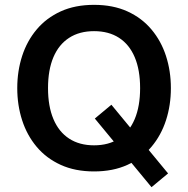

<svg xmlns="http://www.w3.org/2000/svg" viewBox="-20 -704 783 800"><path d="M371.9 -683.8Q292.8 -683.8 232.9 -656.5Q173 -629.2 132.8 -581.2Q92.5 -533.3 72.2 -470.6Q51.9 -407.8 51.9 -336.8Q51.9 -265.7 72.2 -203Q92.5 -140.3 132.8 -92.3Q173 -44.4 232.9 -17.1Q292.8 10.3 371.9 10.3Q451 10.3 511 -17.1Q570.9 -44.4 611.1 -92.3Q651.4 -140.3 671.7 -203Q692 -265.7 692 -336.8Q692 -407.8 671.7 -470.6Q651.4 -533.3 611.1 -581.2Q570.9 -629.2 511 -656.5Q451 -683.8 371.9 -683.8ZM371.9 -574.2Q433 -574.2 475.9 -546.5Q518.8 -518.8 541.3 -465.8Q563.8 -412.8 563.8 -336.8Q563.8 -261.2 541.3 -207.8Q518.8 -154.4 475.9 -126.5Q433 -98.5 371.9 -98.5Q311 -98.5 268.1 -126.5Q225.1 -154.4 202.6 -207.8Q180.1 -261.1 180.1 -336.8Q180.1 -412.8 202.6 -465.8Q225.1 -518.7 268.1 -546.4Q311 -574.2 371.9 -574.2ZM680.3 18.6 444.1 -267.6 375.1 -210.1 611.3 75.9Z"/></svg>

Font: Estedad-VF-FD Black
Style: Regular
Weight: 900
Designer: Amin Abedi
Version: Version 4.000